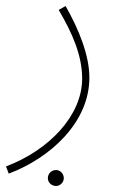

<svg xmlns="http://www.w3.org/2000/svg" viewBox="-25 -347 403 638"><path d="M4 230C142 178 272 60 272 -89C272 -161 239 -246 193 -327L170 -314C216 -236 248 -162 248 -86C248 37 138 152 -5 206ZM161 271C175 271 187 259 187 245C187 230 175 218 161 218C146 218 134 230 134 245C134 259 146 271 161 271Z"/></svg>

Font: Noto Sans Arabic UI Th
Style: Regular
Weight: 100
Designer: Monotype Design Team, Nadine Chahine and Nizar Qandah
Foundry: Monotype Imaging Inc.
Version: Version 2.010